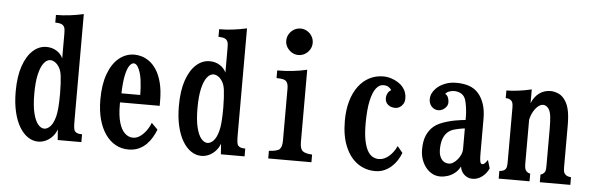

<svg xmlns="http://www.w3.org/2000/svg" viewBox="-51 -980 3602 1172"><g transform="rotate(5 1750.0 -393.5)"><path d="M421.9 -132.8Q421.9 -98.6 423.8 -83.3Q425.8 -67.9 432.1 -61Q438 -54.2 448 -51Q458 -47.9 475.1 -47.9V0H330.1L325.2 -64.9Q315.4 -37.6 297.1 -18.6Q278.8 0.5 256.6 10.3Q234.4 20 211.9 20Q178.2 20 148.7 0.2Q119.1 -19.5 96.7 -57.1Q74.2 -94.7 61.5 -149.2Q48.8 -203.6 48.8 -272.9Q48.8 -365.7 71 -429.7Q93.3 -493.7 130.4 -526.9Q167.5 -560.1 212.9 -560.1Q248 -560.1 274.9 -543.2Q301.8 -526.4 314 -499V-646Q314 -670.9 311.8 -681.6Q309.6 -692.4 301.8 -700.2Q295.9 -706.1 285.4 -709.2Q274.9 -712.4 252.9 -712.9V-759.8Q294.9 -759.8 337.9 -765.1Q380.9 -770.5 421.9 -779.8ZM243.2 -481.9Q221.7 -481.9 203.4 -458.7Q185.1 -435.5 174.1 -388.4Q163.1 -341.3 163.1 -269Q163.1 -196.8 174.3 -150.9Q185.5 -105 203.6 -83.5Q221.7 -62 242.2 -62Q260.7 -62 278.8 -80.8Q296.9 -99.6 308.1 -141.1Q313.5 -160.6 316.7 -194.8Q319.8 -229 319.8 -285.2Q319.8 -315.4 318.1 -344.7Q316.4 -374 314 -392.1Q310.5 -421.9 299.1 -441.7Q287.6 -461.4 272.7 -471.7Q257.8 -481.9 243.2 -481.9Z M752.9 -560.1Q772 -560.1 795.7 -553.5Q819.3 -546.9 843.3 -529.8Q867.2 -512.7 887.2 -482.2Q907.2 -451.7 919.7 -404.3Q932.1 -356.9 932.1 -289.1V-262.2H689V-246.1Q689 -180.7 701.7 -138.2Q714.4 -95.7 736.6 -75Q758.8 -54.2 786.1 -54.2Q807.6 -54.2 827.9 -67.6Q848.1 -81.1 865.2 -103.8Q882.3 -126.5 893.1 -154.8L931.2 -116.2Q922.4 -93.3 908.7 -69.3Q895 -45.4 875 -25.1Q855 -4.9 827.6 7.6Q800.3 20 764.2 20Q722.2 20 686.3 0.5Q650.4 -19 623.8 -56.6Q597.2 -94.2 582.5 -147.9Q567.9 -201.7 567.9 -270Q567.9 -360.8 591.6 -425.8Q615.2 -490.7 657.2 -525.4Q699.2 -560.1 752.9 -560.1ZM752 -506.8Q738.8 -506.8 725.8 -488.8Q712.9 -470.7 703.9 -429.4Q694.8 -388.2 692.9 -317.9H808.1Q808.1 -337.9 806.6 -361.8Q805.2 -385.7 802 -409.4Q798.8 -433.1 793 -452.1Q787.1 -473.6 776.4 -490.2Q765.6 -506.8 752 -506.8Z M1421.9 -132.8Q1421.9 -98.6 1423.8 -83.3Q1425.8 -67.9 1432.1 -61Q1438 -54.2 1448 -51Q1458 -47.9 1475.1 -47.9V0H1330.1L1325.2 -64.9Q1315.4 -37.6 1297.1 -18.6Q1278.8 0.5 1256.6 10.3Q1234.4 20 1211.9 20Q1178.2 20 1148.7 0.2Q1119.1 -19.5 1096.7 -57.1Q1074.2 -94.7 1061.5 -149.2Q1048.8 -203.6 1048.8 -272.9Q1048.8 -365.7 1071 -429.7Q1093.3 -493.7 1130.4 -526.9Q1167.5 -560.1 1212.9 -560.1Q1248 -560.1 1274.9 -543.2Q1301.8 -526.4 1314 -499V-646Q1314 -670.9 1311.8 -681.6Q1309.6 -692.4 1301.8 -700.2Q1295.9 -706.1 1285.4 -709.2Q1274.9 -712.4 1252.9 -712.9V-759.8Q1294.9 -759.8 1337.9 -765.1Q1380.9 -770.5 1421.9 -779.8ZM1243.2 -481.9Q1221.7 -481.9 1203.4 -458.7Q1185.1 -435.5 1174.1 -388.4Q1163.1 -341.3 1163.1 -269Q1163.1 -196.8 1174.3 -150.9Q1185.5 -105 1203.6 -83.5Q1221.7 -62 1242.2 -62Q1260.7 -62 1278.8 -80.8Q1296.9 -99.6 1308.1 -141.1Q1313.5 -160.6 1316.7 -194.8Q1319.8 -229 1319.8 -285.2Q1319.8 -315.4 1318.1 -344.7Q1316.4 -374 1314 -392.1Q1310.5 -421.9 1299.1 -441.7Q1287.6 -461.4 1272.7 -471.7Q1257.8 -481.9 1243.2 -481.9Z M1748 -807.1Q1770 -807.1 1788.6 -796.1Q1807.1 -785.2 1818.1 -766.6Q1829.1 -748 1829.1 -726.1Q1829.1 -704.1 1818.1 -685.8Q1807.1 -667.5 1788.6 -656.2Q1770 -645 1748 -645Q1726.1 -645 1707.8 -656.2Q1689.5 -667.5 1678.2 -685.8Q1667 -704.1 1667 -726.1Q1667 -748 1678.2 -766.6Q1689.5 -785.2 1707.8 -796.1Q1726.1 -807.1 1748 -807.1ZM1810.1 -117.2Q1810.1 -75.2 1827.1 -62Q1834 -56.2 1848.6 -52Q1863.3 -47.9 1884.8 -46.9V0H1620.1V-46.9Q1647 -47.9 1663.3 -52.7Q1679.7 -57.6 1684.1 -62Q1692.4 -70.3 1696.3 -83.3Q1700.2 -96.2 1700.2 -118.2V-434.1Q1700.2 -449.2 1697.5 -460.4Q1694.8 -471.7 1688 -479Q1682.1 -485.8 1669.4 -489.3Q1656.7 -492.7 1627.9 -493.2V-540Q1678.7 -540 1723.6 -545.2Q1768.6 -550.3 1810.1 -560.1Z M2276.9 -560.1Q2301.3 -560.1 2324.5 -552.7Q2347.7 -545.4 2366.9 -533.4Q2386.2 -521.5 2397 -507.8Q2410.6 -491.2 2416.7 -472.7Q2422.9 -454.1 2421.9 -434.1Q2421.4 -416.5 2413.1 -403.3Q2404.8 -390.1 2392.1 -382.6Q2379.4 -375 2365.2 -375Q2338.4 -375 2320.8 -389.6Q2303.2 -404.3 2303.2 -429.2Q2303.2 -444.8 2310.5 -459.2Q2317.9 -473.6 2332 -481Q2322.8 -493.2 2312 -500Q2301.3 -506.8 2280.8 -506.8Q2256.8 -506.8 2237.3 -482.2Q2217.8 -457.5 2206.1 -405.3Q2194.3 -353 2193.8 -270Q2193.4 -205.1 2201.7 -163.1Q2210 -121.1 2223.9 -97.4Q2237.8 -73.7 2255.6 -64.5Q2273.4 -55.2 2292 -55.2Q2323.7 -55.2 2352.5 -78.9Q2381.3 -102.5 2400.9 -144L2433.1 -105Q2424.3 -81.5 2410.2 -59.3Q2396 -37.1 2376.2 -19.3Q2356.4 -1.5 2331.5 9.3Q2306.6 20 2276.9 20Q2215.8 20 2168.2 -13.7Q2120.6 -47.4 2093.3 -112.3Q2065.9 -177.2 2065.9 -270Q2065.9 -337.9 2081.5 -391.6Q2097.2 -445.3 2125.5 -482.9Q2153.8 -520.5 2192.4 -540.3Q2231 -560.1 2276.9 -560.1Z M2724.1 -560.1Q2769 -560.1 2802.7 -548.3Q2836.4 -536.6 2858.9 -511.2Q2881.8 -485.8 2895 -447Q2908.2 -408.2 2908.2 -356V-147Q2908.2 -119.1 2909.9 -104.5Q2911.6 -89.8 2915 -84.5Q2918.5 -79.1 2923.8 -79.1Q2933.1 -79.1 2940.2 -86.4Q2947.3 -93.8 2957 -107.9L2972.2 -57.1Q2957 -24.4 2930.2 -4.6Q2903.3 15.1 2874 15.1Q2852.5 15.1 2835.9 5.6Q2819.3 -3.9 2809.1 -19.8Q2798.8 -35.6 2796.9 -54.2Q2784.7 -29.3 2764.6 -13.2Q2744.6 2.9 2721.4 10.5Q2698.2 18.1 2674.8 18.1Q2648.4 18.1 2626 6.1Q2603.5 -5.9 2586.7 -27.1Q2569.8 -48.3 2560.3 -76.2Q2550.8 -104 2550.8 -136.2Q2550.8 -188.5 2565.7 -222.9Q2580.6 -257.3 2606.9 -279.8Q2621.6 -292.5 2642.6 -302Q2663.6 -311.5 2687.3 -318.4Q2710.9 -325.2 2733.4 -329.6Q2755.9 -334 2772.9 -335.9L2799.8 -338.9V-358.9Q2799.8 -380.9 2797.1 -403.3Q2794.4 -425.8 2790.5 -444.1Q2786.6 -462.4 2782.2 -471.2Q2771.5 -492.2 2753.2 -500.5Q2734.9 -508.8 2715.8 -508.8Q2699.2 -508.8 2683.6 -502.7Q2668 -496.6 2662.1 -486.8Q2674.3 -480.5 2680.2 -466.6Q2686 -452.6 2686 -437Q2686 -422.9 2677.7 -410.6Q2669.4 -398.4 2656.2 -391.1Q2643.1 -383.8 2628.9 -383.8Q2611.8 -383.8 2598.6 -392.3Q2585.4 -400.9 2578.1 -415Q2570.8 -429.2 2570.8 -444.8Q2570.8 -465.3 2578.4 -481.4Q2585.9 -497.6 2601.1 -513.2Q2619.6 -532.7 2651.9 -546.4Q2684.1 -560.1 2724.1 -560.1ZM2784.2 -285.2Q2762.2 -281.7 2737.3 -274.9Q2712.4 -268.1 2696.8 -253.9Q2678.2 -237.3 2668.7 -210.9Q2659.2 -184.6 2659.2 -144Q2659.2 -123 2666 -105Q2672.9 -86.9 2686.5 -75.9Q2700.2 -64.9 2721.2 -64.9Q2734.4 -64.9 2748 -73.5Q2761.7 -82 2773.4 -96.2Q2785.2 -110.4 2792.5 -127Q2799.8 -143.6 2799.8 -159.2V-287.1Z M3186 -475.1Q3201.2 -514.6 3231.4 -537.4Q3261.7 -560.1 3301.8 -560.1Q3325.2 -560.1 3350.3 -549.1Q3375.5 -538.1 3394 -508.8Q3409.2 -485.8 3416.5 -450Q3423.8 -414.1 3423.8 -358.9V-105Q3423.8 -84 3426.5 -75.4Q3429.2 -66.9 3436 -60.1Q3441.9 -53.7 3451.2 -50.8Q3460.4 -47.9 3471.2 -46.9V0H3284.2V-46.9Q3290 -48.3 3294.7 -50.8Q3299.3 -53.2 3306.2 -60.1Q3312 -65.9 3314 -75.4Q3315.9 -85 3315.9 -106V-332Q3315.9 -378.4 3312.3 -406.7Q3308.6 -435.1 3298.8 -450.2Q3284.2 -472.2 3263.2 -472.2Q3249 -472.2 3233.6 -460Q3218.3 -447.8 3205.6 -426Q3192.9 -404.3 3186 -375V-106Q3186 -84.5 3189 -75.2Q3191.9 -65.9 3196.8 -60.1Q3200.7 -55.7 3207 -52Q3213.4 -48.3 3221.2 -46.9V0H3032.2V-46.9Q3043.5 -47.9 3052.5 -50.5Q3061.5 -53.2 3067.9 -60.1Q3073.2 -65.4 3075.7 -74.7Q3078.1 -84 3078.1 -106.9V-438Q3078.1 -457.5 3075 -467Q3071.8 -476.6 3067.9 -480Q3061.5 -486.8 3053.2 -490Q3044.9 -493.2 3032.2 -493.2V-540Q3064 -540 3104.2 -545.2Q3144.5 -550.3 3186 -560.1Z"/></g></svg>

Font: BIZ UDMincho
Style: Bold
Weight: 700
Monospace: yes
Designer: TypeBank Co., Ltd.
Foundry: Morisawa Inc.
Version: Version 1.06